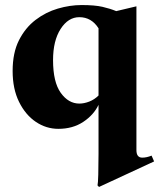

<svg xmlns="http://www.w3.org/2000/svg" viewBox="-20 -495 630 760"><path d="M580 121 590 144 372 245 366 239Q368 231 369 196Q370 161 370 113V-80Q351 -40 309.5 -12.5Q268 15 211 15Q163 15 122 -12.5Q81 -40 55.5 -91.5Q30 -143 30 -214Q30 -286 55 -335.5Q80 -385 120.5 -416Q161 -447 209 -461Q257 -475 303 -475Q355 -475 385.5 -468Q416 -461 440 -451L520 -470V99Q520 129 543 129Q552 129 561 127Q570 125 580 121ZM294 -85Q313 -85 333.5 -93Q354 -101 370 -117V-383Q342 -427 294 -427Q250 -427 220 -380.5Q190 -334 190 -257Q190 -170 220.5 -127.5Q251 -85 294 -85Z"/></svg>

Font: Bona Nova SC
Style: Bold
Weight: 700
Designer: Mateusz Machalski
Foundry: Capitalics
Version: Version 4.001; ttfautohint (v1.8.4.7-5d5b)